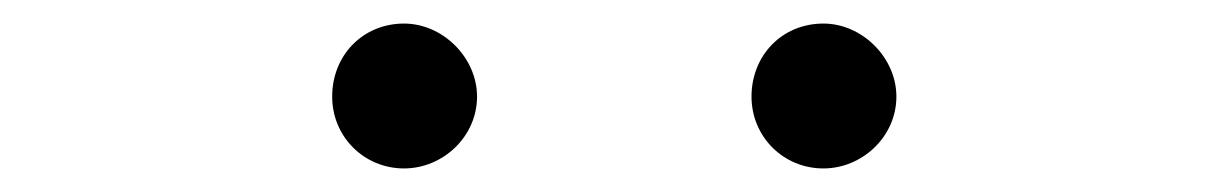

<svg xmlns="http://www.w3.org/2000/svg" viewBox="-20 -695 1040 163"><path d="M323 -552C356 -552 385 -579 385 -613C385 -646 356 -675 323 -675C288 -675 262 -648 262 -613C262 -579 289 -552 323 -552ZM679 -552C712 -552 741 -579 741 -613C741 -646 712 -675 679 -675C644 -675 618 -648 618 -613C618 -579 645 -552 679 -552Z"/></svg>

Font: Inconsolata UltraExpanded
Style: Regular
Weight: 400
Width: 9
Monospace: yes
Designer: Raph Levien, Cyreal, Brenton Simpson
Foundry: Raph Levien, Cyreal, Google
Version: Version 3.100